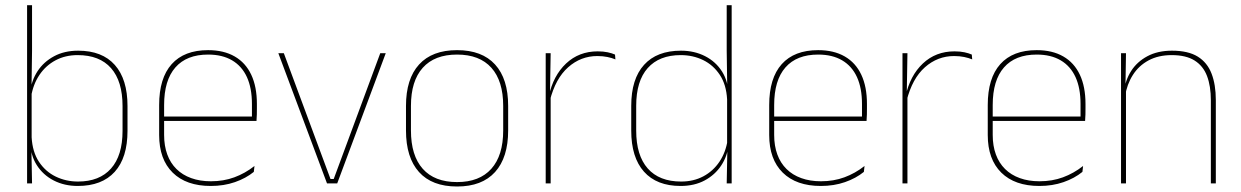

<svg xmlns="http://www.w3.org/2000/svg" viewBox="-20 -684 4628 716"><path d="M270 9.5Q220 9.5 180.2 -11Q140.5 -31.5 117 -68.5Q93.5 -105.5 93 -155.5H87L98 -172Q101 -117.5 125.2 -80.8Q149.5 -44 187.8 -25.5Q226 -7 271 -7Q351 -7 394 -55.5Q437 -104 437 -196V-288.5Q437 -381 394.2 -429.8Q351.5 -478.5 269.5 -478.5Q223.5 -478.5 187 -459Q150.5 -439.5 127 -404.5Q103.5 -369.5 96 -323L87 -341.5H92.5Q97.5 -384 120.2 -418.8Q143 -453.5 181.5 -474.2Q220 -495 271.5 -495Q361 -495 408.2 -441.8Q455.5 -388.5 455.5 -288.5V-196Q455.5 -96 407.8 -43.2Q360 9.5 270 9.5ZM81 0V-664.5H99.5V-494.5L97.5 -356L98 -346.5V-138L97 -130.5L99.5 0Z M766 9.5Q674.5 9.5 624 -40.2Q573.5 -90 573.5 -180.5V-292.5Q573.5 -392.5 620.2 -444.8Q667 -497 756 -497Q814.5 -497 855.2 -473.5Q896 -450 917 -405.2Q938 -360.5 938 -296.5V-279.5Q938 -268.5 937.8 -257.5Q937.5 -246.5 936.5 -233H919.5Q919.5 -250.5 919.5 -266.5Q919.5 -282.5 919.5 -296Q919.5 -355.5 900.8 -396.5Q882 -437.5 845.5 -459Q809 -480.5 756 -480.5Q676 -480.5 634 -432.5Q592 -384.5 592 -292.5V-243.5V-239.5V-181Q592 -140 603.8 -108Q615.5 -76 638 -53.8Q660.5 -31.5 693 -19.8Q725.5 -8 766.5 -8Q814 -8 854 -22.8Q894 -37.5 929 -65L926.5 -43Q897 -19 856 -4.8Q815 9.5 766 9.5ZM582 -233V-249.5H930V-233Z M1224.5 -16.5 1398 -485.5H1418.5L1237.5 0H1199.5L1018 -485.5H1038.5L1212.5 -16.5Z M1684.5 11.5Q1591 11.5 1542.5 -42.5Q1494 -96.5 1494 -197.5V-289Q1494 -390 1542.8 -443.5Q1591.5 -497 1684.5 -497Q1777.5 -497 1826.2 -443.5Q1875 -390 1875 -289V-197.5Q1875 -96.5 1826.2 -42.5Q1777.5 11.5 1684.5 11.5ZM1684.5 -5Q1768 -5 1812.2 -54.5Q1856.5 -104 1856.5 -197.5V-289Q1856.5 -382 1812.5 -431.2Q1768.5 -480.5 1684.5 -480.5Q1600.5 -480.5 1556.5 -431.2Q1512.5 -382 1512.5 -289V-197.5Q1512.5 -104 1556.5 -54.5Q1600.5 -5 1684.5 -5Z M2030.5 -308.5 2021 -320.5 2026.5 -325Q2043 -402 2091 -447.2Q2139 -492.5 2209 -492.5Q2230 -492.5 2246.2 -489Q2262.5 -485.5 2273.5 -480.5L2275 -462.5Q2262 -468 2245 -471.5Q2228 -475 2207.5 -475Q2146 -475 2098.8 -433.2Q2051.5 -391.5 2030.5 -308.5ZM2015 0V-485.5H2033.5L2031 -335L2033.5 -332.5V0Z M2518 9.5Q2429 9.5 2381.5 -43.8Q2334 -97 2334 -197V-289.5Q2334 -389.5 2381.8 -442.2Q2429.5 -495 2519.5 -495Q2569.5 -495 2609.5 -474.5Q2649.5 -454 2672.8 -417Q2696 -380 2696.5 -330H2702.5L2691.5 -313.5Q2688.5 -368.5 2664.2 -405Q2640 -441.5 2602 -460Q2564 -478.5 2518.5 -478.5Q2438.5 -478.5 2395.5 -430.2Q2352.5 -382 2352.5 -289.5V-197Q2352.5 -104.5 2395.5 -55.8Q2438.5 -7 2520 -7Q2566.5 -7 2603 -26.5Q2639.5 -46 2663 -81Q2686.5 -116 2693.5 -162.5L2702.5 -144H2697Q2692.5 -101.5 2669.5 -66.8Q2646.5 -32 2608 -11.2Q2569.5 9.5 2518 9.5ZM2690 0 2692.5 -130.5 2691.5 -138V-346.5L2692 -356L2690 -494.5V-664.5H2708.5V0Z M3041 9.5Q2949.5 9.5 2899 -40.2Q2848.5 -90 2848.5 -180.5V-292.5Q2848.5 -392.5 2895.2 -444.8Q2942 -497 3031 -497Q3089.5 -497 3130.2 -473.5Q3171 -450 3192 -405.2Q3213 -360.5 3213 -296.5V-279.5Q3213 -268.5 3212.8 -257.5Q3212.5 -246.5 3211.5 -233H3194.5Q3194.5 -250.5 3194.5 -266.5Q3194.5 -282.5 3194.5 -296Q3194.5 -355.5 3175.8 -396.5Q3157 -437.5 3120.5 -459Q3084 -480.5 3031 -480.5Q2951 -480.5 2909 -432.5Q2867 -384.5 2867 -292.5V-243.5V-239.5V-181Q2867 -140 2878.8 -108Q2890.5 -76 2913 -53.8Q2935.5 -31.5 2968 -19.8Q3000.5 -8 3041.5 -8Q3089 -8 3129 -22.8Q3169 -37.5 3204 -65L3201.5 -43Q3172 -19 3131 -4.8Q3090 9.5 3041 9.5ZM2857 -233V-249.5H3205V-233Z M3361 -308.5 3351.5 -320.5 3357 -325Q3373.5 -402 3421.5 -447.2Q3469.5 -492.5 3539.5 -492.5Q3560.5 -492.5 3576.8 -489Q3593 -485.5 3604 -480.5L3605.5 -462.5Q3592.5 -468 3575.5 -471.5Q3558.5 -475 3538 -475Q3476.5 -475 3429.2 -433.2Q3382 -391.5 3361 -308.5ZM3345.5 0V-485.5H3364L3361.5 -335L3364 -332.5V0Z M3856 9.5Q3764.5 9.5 3714 -40.2Q3663.5 -90 3663.5 -180.5V-292.5Q3663.5 -392.5 3710.2 -444.8Q3757 -497 3846 -497Q3904.5 -497 3945.2 -473.5Q3986 -450 4007 -405.2Q4028 -360.5 4028 -296.5V-279.5Q4028 -268.5 4027.8 -257.5Q4027.5 -246.5 4026.5 -233H4009.5Q4009.5 -250.5 4009.5 -266.5Q4009.5 -282.5 4009.5 -296Q4009.5 -355.5 3990.8 -396.5Q3972 -437.5 3935.5 -459Q3899 -480.5 3846 -480.5Q3766 -480.5 3724 -432.5Q3682 -384.5 3682 -292.5V-243.5V-239.5V-181Q3682 -140 3693.8 -108Q3705.5 -76 3728 -53.8Q3750.5 -31.5 3783 -19.8Q3815.5 -8 3856.5 -8Q3904 -8 3944 -22.8Q3984 -37.5 4019 -65L4016.5 -43Q3987 -19 3946 -4.8Q3905 9.5 3856 9.5ZM3672 -233V-249.5H4020V-233Z M4495.5 0V-310Q4495.5 -363 4481.2 -400.5Q4467 -438 4435 -458.2Q4403 -478.5 4349.5 -478.5Q4300 -478.5 4263.2 -458.8Q4226.5 -439 4204.5 -404.2Q4182.5 -369.5 4175.5 -325L4166.5 -344H4172Q4176.5 -385 4198.2 -419.2Q4220 -453.5 4258.5 -474.2Q4297 -495 4350.5 -495Q4411 -495 4446.8 -472.8Q4482.5 -450.5 4498.2 -409.2Q4514 -368 4514 -311V0ZM4160.5 0V-485.5H4179L4177 -358.5H4179V0Z"/></svg>

Font: Anek Gujarati Thin
Style: Regular
Weight: 250
Version: Version 1.003